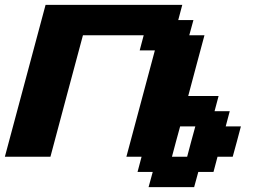

<svg xmlns="http://www.w3.org/2000/svg" viewBox="-20 -645 1102 790"><path d="M591.3 125H778.8L795.9 62.5H858.4L875 0H937.5Q943.4 -21 954.6 -62.5Q965.8 -104 971.2 -125H908.7L925.3 -187.5H862.8L879.4 -250H754.4Q765.6 -292 787.8 -375.2Q810.1 -458.5 821.3 -500H758.8L775.9 -562.5H713.4L730 -625H167.5Q139.6 -520.5 83.7 -312.3Q27.8 -104 0 0H187.5Q209.5 -83 254.2 -250Q298.8 -417 321.3 -500H571.3L554.7 -437.5H617.2L500 0H562.5L545.9 62.5H608.4ZM750 0H687.5Q692.9 -21 704.1 -62.5Q715.3 -104 721.2 -125H783.7Q777.8 -104 766.6 -62.5Q755.4 -21 750 0Z"/></svg>

Font: Faithful 32x
Style: SemiboldOblique
Weight: 400
Foundry: Faithful Resource Pack
Version: Version 1.0; January 27, 2023